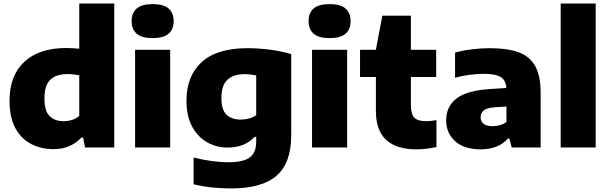

<svg xmlns="http://www.w3.org/2000/svg" viewBox="-20 -828 3423 1078"><path d="M279.5 9.5Q213 9.5 157 -18.5Q101 -46.5 67.2 -106.8Q33.5 -167 33.5 -262.5Q33.5 -404 116.8 -481.2Q200 -558.5 352.5 -558.5Q371.5 -558.5 390.2 -557.2Q409 -556 425 -554.5V-808H621.5V0H457.5L446.5 -56H437.5Q410.5 -26.5 371 -8.5Q331.5 9.5 279.5 9.5ZM336.5 -147.5Q360 -147.5 383.8 -154.5Q407.5 -161.5 425 -177.5V-405.5Q412 -408 394.8 -410Q377.5 -412 360 -412Q294 -412 261.8 -379.8Q229.5 -347.5 229.5 -276.5Q229.5 -204 258.8 -175.8Q288 -147.5 336.5 -147.5Z M738.5 0V-548.5H935.5V0ZM837 -614Q776 -614 747.5 -638.8Q719 -663.5 719 -709.5Q719 -755.5 747.5 -780.2Q776 -805 837 -805Q898 -805 926.5 -780.2Q955 -755.5 955 -709.5Q955 -663.5 926.5 -638.8Q898 -614 837 -614Z M1277 230Q1226 230 1173 224.8Q1120 219.5 1067 206.5V56.5Q1120.5 70 1171 76.5Q1221.5 83 1261.5 83Q1347 83 1382.8 55.5Q1418.5 28 1418.5 -31V-59.5H1409.5Q1353.5 0.5 1257.5 0.5Q1196 0.5 1143.5 -28.8Q1091 -58 1059 -116.8Q1027 -175.5 1027 -263Q1027 -401.5 1112.5 -479.5Q1198 -557.5 1370 -557.5Q1431 -557.5 1497.2 -548.8Q1563.5 -540 1615 -524V-68.5Q1615 87.5 1532.5 158.8Q1450 230 1277 230ZM1331.5 -156.5Q1354.5 -156.5 1377.2 -162.5Q1400 -168.5 1418.5 -181V-404.5Q1405.5 -407.5 1388.5 -409.5Q1371.5 -411.5 1352.5 -411.5Q1289.5 -411.5 1256.2 -379.5Q1223 -347.5 1223 -279Q1223 -210 1252.5 -183.2Q1282 -156.5 1331.5 -156.5Z M1732 0V-548.5H1929V0ZM1830.5 -614Q1769.5 -614 1741 -638.8Q1712.5 -663.5 1712.5 -709.5Q1712.5 -755.5 1741 -780.2Q1769.5 -805 1830.5 -805Q1891.5 -805 1920 -780.2Q1948.5 -755.5 1948.5 -709.5Q1948.5 -663.5 1920 -638.8Q1891.5 -614 1830.5 -614Z M2316.5 10.5Q2206.5 10.5 2148.5 -42.2Q2090.5 -95 2090.5 -205.5V-395.5H2001.5V-548.5H2090.5L2126.5 -740H2287V-548.5H2429V-395.5H2287V-239.5Q2287 -186.5 2306.8 -167Q2326.5 -147.5 2373 -147.5Q2396 -147.5 2430.5 -153.5V-2.5Q2407 3 2376.2 6.8Q2345.5 10.5 2316.5 10.5Z M2680.5 10.5Q2585 10.5 2535 -35.5Q2485 -81.5 2485 -152.5Q2485 -231 2544.5 -276Q2604 -321 2737 -328.5L2823 -334Q2820 -378 2791 -395.8Q2762 -413.5 2694 -413.5Q2660.5 -413.5 2617.2 -408Q2574 -402.5 2535 -391.5V-533Q2580.5 -545.5 2633 -551.5Q2685.5 -557.5 2730 -557.5Q2830 -557.5 2893 -534Q2956 -510.5 2985.8 -455.5Q3015.5 -400.5 3015.5 -306V0H2853L2840 -50H2831.5Q2804.5 -18.5 2765.2 -4Q2726 10.5 2680.5 10.5ZM2678.5 -169.5Q2678.5 -146.5 2695.2 -133Q2712 -119.5 2745 -119.5Q2764.5 -119.5 2785 -124.8Q2805.5 -130 2823.5 -143V-230L2756.5 -225.5Q2714 -222.5 2696.2 -208.2Q2678.5 -194 2678.5 -169.5Z M3128 0V-808H3324.5V0Z"/></svg>

Font: Encode Sans SemiExpanded SemiExpanded ExtraBold
Style: Regular
Weight: 800
Width: 6
Designer: Multiple Designers
Foundry: Impallari Type
Version: Version 3.000; ttfautohint (v1.8.3) -l 8 -r 50 -G 200 -x 14 